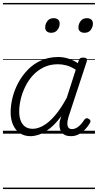

<svg xmlns="http://www.w3.org/2000/svg" viewBox="-20 -905 663 1300"><path d="M187 17Q145 17 115 -3Q85 -23 68.5 -59.5Q52 -96 52 -146Q52 -191 64.5 -242.5Q77 -294 103 -343Q129 -392 167.5 -432Q206 -472 258 -495.5Q310 -519 376 -519Q409 -519 444 -508Q479 -497 507 -477L513 -495Q517 -507 523.5 -511Q530 -515 543 -515Q562 -515 566.5 -507.5Q571 -500 567 -488L443 -111Q436 -86 436 -68Q436 -50 444 -40.5Q452 -31 467 -31Q484 -31 499.5 -40Q515 -49 528 -63.5Q541 -78 550 -93Q555 -100 562.5 -103.5Q570 -107 580 -100Q592 -94 592.5 -86Q593 -78 588 -71Q577 -51 558.5 -31Q540 -11 515.5 3Q491 17 460 17Q438 17 422 10Q406 3 396.5 -10Q387 -23 384 -41Q381 -59 384 -81Q387 -91 389.5 -100.5Q392 -110 395 -119Q357 -67 319.5 -37Q282 -7 248 5Q214 17 187 17ZM110 -150Q110 -115 120 -88.5Q130 -62 150 -47.5Q170 -33 202 -33Q237 -33 275.5 -55.5Q314 -78 353.5 -124.5Q393 -171 432 -243L493 -433Q458 -455 429 -462.5Q400 -470 372 -470Q318 -470 275.5 -449Q233 -428 202 -394Q171 -360 150.5 -317.5Q130 -275 120 -231.5Q110 -188 110 -150ZM326 -683Q309 -683 297.5 -692Q286 -701 286 -719Q286 -743 301 -762.5Q316 -782 343 -782Q361 -782 372.5 -773Q384 -764 384 -745Q384 -722 369 -702.5Q354 -683 326 -683ZM552 -683Q534 -683 522.5 -692Q511 -701 511 -719Q511 -743 526 -762.5Q541 -782 569 -782Q586 -782 597.5 -773Q609 -764 609 -745Q609 -722 594.5 -702.5Q580 -683 552 -683ZM0 365H623V375H0ZM0 -20H623V0H0ZM0 -505H623V-500H0ZM0 -885H623V-875H0Z"/></svg>

Font: Playwrite DK Uloopet Guides
Style: Regular
Weight: 400
Designer: Veronika Burian, José Scaglione
Foundry: TypeTogether
Version: Version 1.003